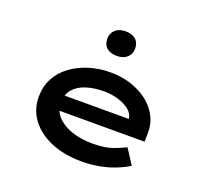

<svg xmlns="http://www.w3.org/2000/svg" viewBox="-136 -958 1202 1129"><g transform="rotate(20 465.5 -394.0)"><path d="M482 10Q373 10 290 -25Q207 -60 161.5 -121.5Q116 -183 116 -261Q116 -327 143.5 -378.5Q171 -430 220 -466Q269 -502 332 -521.5Q395 -541 465 -541Q534 -541 594 -521.5Q654 -502 699 -467Q744 -432 769 -383.5Q794 -335 792 -277L791 -226H226L203 -320H674L658 -302V-324Q654 -353 626.5 -375Q599 -397 557 -410Q515 -423 467 -423Q408 -423 358.5 -408Q309 -393 279.5 -360Q250 -327 250 -272Q250 -225 282 -189Q314 -153 372 -132Q430 -111 507 -111Q584 -111 633 -129Q682 -147 708 -161L769 -67Q734 -45 688 -27Q642 -9 589.5 0.5Q537 10 482 10ZM465 -644Q424 -644 401 -664Q378 -684 378 -721Q378 -755 401.5 -776.5Q425 -798 465 -798Q506 -798 529 -778Q552 -758 552 -721Q552 -687 528.5 -665.5Q505 -644 465 -644Z"/></g></svg>

Font: Lexend Zetta SemiBold
Style: Regular
Weight: 600
Designer: Bonnie Shaver-Troup, Thomas Jockin
Foundry: Lexend
Version: Version 1.007